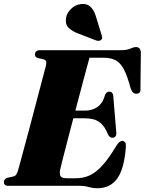

<svg xmlns="http://www.w3.org/2000/svg" viewBox="-28 -959 747 991"><path d="M381.5 0H16Q2 0 -3 -5.2Q-8 -10.5 -8 -19Q-8 -35 10 -41.5L40.5 -48Q50.5 -50.5 55.8 -58.2Q61 -66 65.5 -81Q67.5 -88 75.8 -118.2Q84 -148.5 96.2 -194Q108.5 -239.5 122.8 -292.8Q137 -346 151 -399.5Q165 -453 177.2 -499.2Q189.5 -545.5 197.8 -577.2Q206 -609 208.5 -617.5Q212.5 -635.5 209.8 -642.8Q207 -650 196 -653L167.5 -659.5Q161 -661.5 156.8 -665.5Q152.5 -669.5 152.5 -677.5Q152.5 -700 180.5 -700H595.5Q627.5 -700 644.2 -708Q661 -716 674 -716Q696 -716 699 -691L697 -504Q700 -478 679.5 -475.5Q668.5 -474 660.8 -479.8Q653 -485.5 646.5 -502.5Q629.5 -566.5 611.5 -600.8Q593.5 -635 568.5 -648Q543.5 -661 507 -661H434Q431 -651 420 -610.5Q409 -570 393.5 -511Q378 -452 361 -388H413Q446 -388 473.8 -406Q501.5 -424 515 -470.5Q522.5 -486 535.5 -486Q554 -486 556.5 -464.5L572 -278Q575.5 -249 552.5 -248Q538.5 -248 530 -264Q513 -308 486 -328.2Q459 -348.5 409 -348.5H350.5Q334 -286.5 319.5 -230Q305 -173.5 295 -134.5Q285 -95.5 283 -85.5Q277.5 -60 284.8 -49.5Q292 -39 315.5 -39H364Q403 -39 435.8 -54.2Q468.5 -69.5 501.5 -106.2Q534.5 -143 573.5 -208Q588 -231.5 602.5 -231.5Q623 -231.5 622 -204Q614 -90 578 -38.8Q542 12.5 474.5 12.5Q451 12.5 429.8 6.2Q408.5 0 381.5 0ZM466 -877.5 497.5 -775Q499.5 -769 499.5 -763.5Q499.5 -758 494 -753.5Q489 -748.5 481.8 -748.2Q474.5 -748 469 -750L373 -787Q343 -798.5 325.2 -816.5Q307.5 -834.5 313 -867.5Q316 -890 337.8 -912.2Q359.5 -934.5 390 -938Q420 -941.5 438 -925Q456 -908.5 466 -877.5Z"/></svg>

Font: Fraunces 72pt Black
Style: Italic
Weight: 900
Italic angle: -16°
Version: Version 1.000;[b76b70a41]